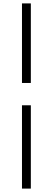

<svg xmlns="http://www.w3.org/2000/svg" viewBox="-20 -835 310 1127"><path d="M109 272V-217H161V272ZM161 -348H109V-815H161Z"/></svg>

Font: Han-Nom Khai
Style: Regular
Weight: 400
Version: Version 1.200;June 22, 2023;FontCreator 14.0.0.2814 64-bit